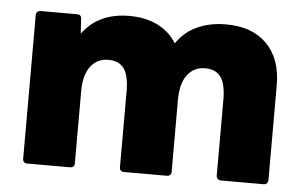

<svg xmlns="http://www.w3.org/2000/svg" viewBox="-43 -604 1053 666"><g transform="rotate(5 483.0 -270.5)"><path d="M74 0Q58 0 58 -16V-516Q58 -523 62.5 -527Q67 -531 74 -531H200Q216 -531 216 -516L219 -465Q275 -541 382 -541Q439 -541 481 -520Q523 -499 547 -460Q575 -501 619 -521Q663 -541 719 -541Q810 -541 861 -489.5Q912 -438 912 -346V-16Q912 -9 908 -4.5Q904 0 897 0H748Q741 0 736.5 -4.5Q732 -9 732 -16V-279Q732 -334 714.5 -358.5Q697 -383 660 -383Q621 -383 598 -353Q575 -323 575 -266V-16Q575 0 559 0H411Q395 0 395 -16V-279Q395 -334 377.5 -358.5Q360 -383 323 -383Q284 -383 261 -353Q238 -323 238 -266V-16Q238 0 222 0Z"/></g></svg>

Font: LINE Seed Sans TH App ExtraBold
Style: Regular
Weight: 800
Designer: Dalton Maag Ltd | Thai characters by Cadson Demak Co.,Ltd.
Foundry: Dalton Maag Ltd
Version: Version 1.003